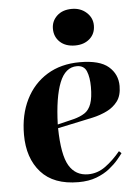

<svg xmlns="http://www.w3.org/2000/svg" viewBox="-55 -821 638 878"><g transform="rotate(-5 264.0 -382.0)"><path d="M323 -532Q414 -532 454.5 -497Q495 -462 495 -408Q495 -364 475.5 -338Q456 -312 425 -297Q394 -282 360 -274.5Q326 -267 297 -261L198 -240Q200 -117 229.5 -67.5Q259 -18 317 -18Q360 -18 396.5 -44.5Q433 -71 466 -111L477 -101Q470 -91 454 -72Q438 -53 413 -33Q388 -13 352.5 0.5Q317 14 270 14Q156 14 98 -51Q40 -116 40 -224Q40 -315 74.5 -384.5Q109 -454 172.5 -493Q236 -532 323 -532ZM364 -415Q364 -459 352.5 -487Q341 -515 308 -515Q255 -515 228.5 -448.5Q202 -382 198 -257L272 -275Q303 -283 323.5 -296.5Q344 -310 354 -338Q364 -366 364 -415ZM214 -695Q214 -730 239.5 -754Q265 -778 308 -778Q348 -778 375 -753.5Q402 -729 402 -694Q402 -656 376 -633Q350 -610 309 -610Q265 -610 239.5 -634Q214 -658 214 -695Z"/></g></svg>

Font: Literata 72pt
Style: Bold Italic
Weight: 700
Italic angle: -2°
Designer: Latin by Veronika Burian and Jose Scaglione. Greek by Irene Vlachou. Cyrillic by Vera Evstafieva
Foundry: TypeTogether
Version: Version 3.002